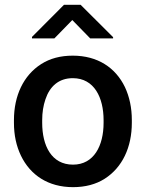

<svg xmlns="http://www.w3.org/2000/svg" viewBox="-20 -770 607 800"><path d="M38.1 -258.3C38.1 -207 47.9 -161.6 67.4 -121.1C106.4 -40.5 180.7 9.8 284.2 9.8C335.4 9.8 379.9 -2 416.5 -25.4C489.7 -72.3 529.3 -156.2 529.3 -258.3V-269.5C529.3 -320.8 519.5 -366.7 500.5 -407.2C461.4 -488.3 386.7 -538.1 283.2 -538.1C231.9 -538.1 188 -526.4 151.4 -502.9C78.1 -456.1 38.1 -371.6 38.1 -269.5ZM155.8 -269.5C155.8 -300.8 160.2 -329.6 169.4 -356.4C187 -409.2 224.1 -444.3 283.2 -444.3C373 -444.3 411.6 -362.8 411.6 -269.5V-258.3C411.6 -163.1 371.6 -84 284.2 -84C194.3 -84 155.8 -163.1 155.8 -258.3ZM246.6 -750 113.3 -616.2V-609.9H206.5L281.2 -686.5L356 -609.9H451.2V-615.2L315.9 -750Z"/></svg>

Font: Vazirmatn Medium
Style: Regular
Weight: 500
Designer: Saber Rastikerdar
Foundry: Saber Rastikerdar
Version: Version 33.003